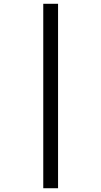

<svg xmlns="http://www.w3.org/2000/svg" viewBox="-20 -790 535 1014"><path d="M208.5 -770H286.6V204.1H208.5Z"/></svg>

Font: Arounder
Style: Regular
Weight: 400
Designer: Maxim Raikov
Foundry: Maxim Raikov
Version: Version 1.00 March 23, 2021, initial release